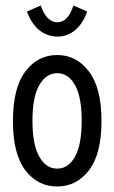

<svg xmlns="http://www.w3.org/2000/svg" viewBox="-20 -670 415 698"><path d="M188 8Q117 8 72 -51Q27 -110 27 -230Q27 -350 72 -410Q117 -470 188 -470Q258 -470 303.5 -410Q349 -350 349 -230Q349 -110 303.5 -51Q258 8 188 8ZM188 -57Q229 -57 253 -101Q277 -145 277 -231Q277 -318 252.5 -361Q228 -404 188 -404Q148 -404 123 -361Q98 -318 98 -231Q98 -145 122.5 -101Q147 -57 188 -57ZM247 -650 297 -628Q280 -582 252 -559.5Q224 -537 189 -537Q153 -537 124 -559.5Q95 -582 78 -628L128 -650Q149 -589 189 -589Q227 -589 247 -650Z"/></svg>

Font: Inconsolata Condensed Medium
Style: Regular
Weight: 500
Width: 3
Monospace: yes
Designer: Raph Levien, Cyreal, Brenton Simpson
Foundry: Raph Levien, Cyreal, Google
Version: Version 3.100; ttfautohint (v1.8.4.7-5d5b)